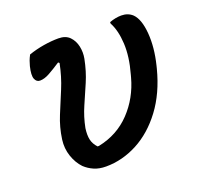

<svg xmlns="http://www.w3.org/2000/svg" viewBox="-102 -656 804 775"><g transform="rotate(-20 300.0 -268.0)"><path d="M94 -522Q126 -533 159.5 -538.5Q193 -544 223 -544Q254 -544 271 -526.5Q288 -509 293.5 -483Q299 -457 294 -431Q284 -380 265.5 -337Q247 -294 229 -253Q211 -212 202 -166Q198 -137 202.5 -117Q207 -97 223 -80H229Q312 -97 367.5 -155.5Q423 -214 445 -295L448 -306Q468 -377 465 -434Q462 -491 442 -528V-534Q455 -539 468 -541.5Q481 -544 493 -544Q522 -544 541 -526Q566 -501 571 -439.5Q576 -378 558 -305L555 -293Q530 -196 479.5 -128.5Q429 -61 363.5 -26.5Q298 8 228 8Q199 8 177 -1.5Q155 -11 138 -27Q116 -50 104.5 -84Q93 -118 98 -155Q105 -206 124 -252Q143 -298 163 -346Q183 -394 194 -449L189 -453Q160 -434 137.5 -421.5Q115 -409 96 -409Q81 -409 74.5 -425Q68 -441 77 -478Q80 -489 83.5 -499Q87 -509 94 -522Z"/></g></svg>

Font: Recursive Mn Csl St Med
Style: Italic
Weight: 500
Italic angle: -15°
Monospace: yes
Version: Version 1.079;hotconv 1.0.112;makeotfexe 2.5.65598; ttfautoh